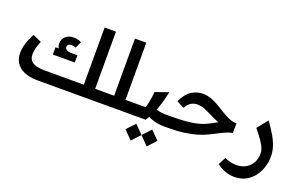

<svg xmlns="http://www.w3.org/2000/svg" viewBox="-109 -1222 3065 1957"><g transform="rotate(20 1423.0 -244.0)"><path d="M294 0Q162 0 94 -54Q26 -108 26 -204Q26 -248 41 -302Q56 -356 93 -422L186 -380Q165 -330 157 -296.5Q149 -263 149 -235Q149 -190 171 -165Q193 -140 232 -130Q271 -120 321 -120H747V-740H870V-120H960V0ZM345 -301V-380H381Q367 -401 367 -429Q367 -477 400.5 -507Q434 -537 488 -537Q534 -537 571 -517L540 -447Q518 -457 494 -457Q471 -457 459.5 -447Q448 -437 448 -421Q448 -406 462.5 -393Q477 -380 519 -380H583V-301Z M960 -120H1076V-740H1199V-120H1289V0H960Q930 0 930 -61Q930 -120 960 -120Z M1289 -120H1417Q1423 -136 1430 -167Q1437 -198 1442.5 -233.5Q1448 -269 1449 -296L1592 -346Q1579 -285 1564.5 -233.5Q1550 -182 1532 -135Q1577 -120 1634 -120H1670V0H1664Q1604 0 1561 -11.5Q1518 -23 1485 -39Q1474 -19 1461 0H1289Q1259 0 1259 -61Q1259 -120 1289 -120ZM1390 252 1301 161 1386 71 1475 161ZM1564 252 1475 161 1559 71 1648 161Z M1670 -120H1697Q1790 -120 1855.5 -126Q1921 -132 1967.5 -143Q2014 -154 2049.5 -169.5Q2085 -185 2118 -203Q2143 -217 2167 -229Q2117 -249 2071.5 -272Q2026 -295 1984.5 -311Q1943 -327 1903 -327Q1873 -327 1842 -311Q1811 -295 1782 -246L1700 -288Q1743 -378 1801 -413.5Q1859 -449 1920 -449Q1970 -449 2015 -432Q2060 -415 2101.5 -390Q2143 -365 2183 -340Q2223 -315 2263 -298.5Q2303 -282 2344 -282L2343 -177Q2316 -174 2275 -156.5Q2234 -139 2181 -111Q2145 -92 2103 -72.5Q2061 -53 2005 -36.5Q1949 -20 1872.5 -10Q1796 0 1690 0H1670Q1640 0 1640 -61Q1640 -120 1670 -120Z M2505 239Q2462 239 2411.5 222.5Q2361 206 2316 170L2358 89Q2390 103 2423.5 110.5Q2457 118 2484 118Q2543 118 2587 93.5Q2631 69 2655.5 25Q2680 -19 2680 -77Q2680 -104 2668.5 -133.5Q2657 -163 2628.5 -204.5Q2600 -246 2550 -308L2642 -422Q2694 -350 2726.5 -293Q2759 -236 2774.5 -185Q2790 -134 2790 -81Q2790 -30 2774 25.5Q2758 81 2723.5 129.5Q2689 178 2635 208.5Q2581 239 2505 239Z"/></g></svg>

Font: Readex Pro Medium
Style: Regular
Weight: 500
Designer: Bonnie Shaver-Troup, Thomas Jockin
Foundry: Lexend
Version: Version 1.204; ttfautohint (v1.8.4.7-5d5b)